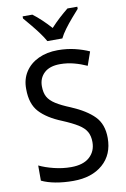

<svg xmlns="http://www.w3.org/2000/svg" viewBox="-102 -1003 703 1072"><g transform="rotate(-10 249.5 -467.0)"><path d="M455 -193Q455 -99 392.5 -44.5Q330 10 225 10Q171 10 125 1.5Q79 -7 46 -23V-109Q81 -92 129.5 -80Q178 -68 226 -68Q295 -68 331 -100.5Q367 -133 367 -185Q367 -220 353.5 -244Q340 -268 308 -288Q276 -308 221 -331Q139 -364 96.5 -410Q54 -456 54 -540Q53 -596 80 -637.5Q107 -679 155 -701.5Q203 -724 265 -724Q317 -724 362 -713Q407 -702 442 -686L415 -609Q380 -625 342 -635Q304 -645 264 -645Q205 -645 174 -616Q143 -587 143 -541Q143 -504 156 -480.5Q169 -457 199.5 -437.5Q230 -418 282 -397Q367 -361 411 -316Q455 -271 455 -193ZM217 -784Q205 -806 185.5 -832.5Q166 -859 144.5 -885Q123 -911 105 -932V-944H160Q183 -927 209 -902.5Q235 -878 259 -851Q285 -879 309 -901Q333 -923 359 -944H415V-932Q398 -913 375.5 -887Q353 -861 333 -834Q313 -807 302 -784Z"/></g></svg>

Font: Noto Sans Khmer SemiCondensed
Style: Regular
Weight: 400
Width: 4
Designer: Danh Hong and the Monotype Design Team
Foundry: Monotype Imaging Inc.
Version: Version 2.004; ttfautohint (v1.8.4.7-5d5b)